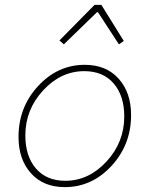

<svg xmlns="http://www.w3.org/2000/svg" viewBox="-20 -756 640 788"><path d="M246 12Q158 12 107 -45Q56 -102 56 -194Q56 -316 136.5 -403Q217 -490 328 -490Q416 -490 467 -433Q518 -376 518 -284Q518 -162 437.5 -75Q357 12 246 12ZM248 -14Q344 -14 417 -93Q490 -172 490 -278Q490 -363 446.5 -413.5Q403 -464 326 -464Q230 -464 157 -385Q84 -306 84 -200Q84 -115 127.5 -64.5Q171 -14 248 -14ZM242 -574 224 -590 368 -736H396L488 -588L468 -574L382 -706H378Z"/></svg>

Font: TypoPRO Source Code Pro
Style: Italic
Weight: 200
Italic angle: -11°
Monospace: yes
Designer: Paul D. Hunt, Teo Tuominen
Foundry: Adobe Systems Incorporated
Version: Version 1.030;PS 1.0;hotconv 1.0.84;makeotf.lib2.5.63406